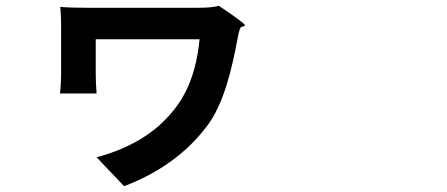

<svg xmlns="http://www.w3.org/2000/svg" viewBox="-20 -559 1540 661"><path d="M407.2 82 312.5 -17.6Q485.4 -63.5 577.1 -178.7Q652.3 -269.5 667 -423.8H309.6V-306.6Q309.6 -275.4 312.5 -237.3H186.5Q190.4 -269.5 190.4 -306.6V-468.8Q190.4 -505.9 187.5 -535.2Q222.7 -532.2 282.2 -532.2H471.7H661.1Q710 -532.2 733.4 -539.1Q825.2 -477.5 823.2 -471.7Q822.3 -468.8 816.4 -467.8Q808.6 -466.8 805.7 -459Q799.8 -439.5 798.8 -430.7Q780.3 -331.1 760.7 -268.6Q732.4 -175.8 690.4 -122.1Q586.9 13.7 407.2 82Z"/></svg>

Font: Bpmf GenSeki Gothic B
Style: B
Weight: 700
Foundry: But Ko
Version: Version 1.320